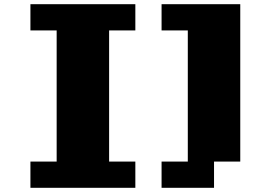

<svg xmlns="http://www.w3.org/2000/svg" viewBox="-20 -895 1290 915"><path d="M125 -875H625V-750H500V-125H625V0H125V-125H250V-750H125ZM750 -875H1125V-125H1000V0H750V-125H875V-750H750Z"/></svg>

Font: Dogica Pixel
Style: Bold
Weight: 700
Designer: Roberto Mocci
Version: Version 001.000